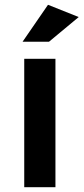

<svg xmlns="http://www.w3.org/2000/svg" viewBox="-20 -780 348 800"><path d="M308 -709 184 -606H74L180 -760ZM211 -535V0H81V-535Z"/></svg>

Font: QuotatisMedium
Style: Regular
Weight: 500
Designer: Julieta Ulanovsky
Foundry: Quotatis-Medium
Version: Version 4.000;PS 004.000;hotconv 1.0.88;makeotf.lib2.5.64775